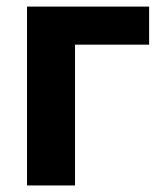

<svg xmlns="http://www.w3.org/2000/svg" viewBox="-20 -566 493 586"><path d="M435.1 -545.9V-429.7H209V0H62.5V-545.9Z"/></svg>

Font: Inter-Bold
Style: Bold
Weight: 700
Designer: Rasmus Andersson
Foundry: rsms
Version: Version 4.000;git-a52131595